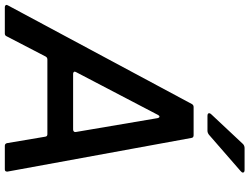

<svg xmlns="http://www.w3.org/2000/svg" viewBox="-170 -872 1009 776"><g transform="rotate(90 334.0 -484.5)"><path d="M-25 0Q-30 0 -32.5 -3.5Q-35 -7 -32 -12L367 -756Q371 -763 379 -763H493Q503 -763 504 -754L640 -11V-9Q640 0 631 0H536Q527 0 525 -9L499 -163Q498 -172 489 -172H187Q179 -172 175 -165L93 -7Q90 0 82 0ZM470 -276Q475 -276 478 -279Q481 -282 480 -287L424 -617Q422 -625 418 -625Q414 -625 411 -619L238 -288L236 -283Q236 -280 238.5 -278Q241 -276 245 -276ZM415 -819Q404 -819 404 -826Q404 -830 409 -835L529 -963Q536 -969 545 -969H633Q644 -969 644 -962Q644 -958 638 -953L491 -825Q483 -819 475 -819Z"/></g></svg>

Font: Open Sauce Two Medium Italic
Style: Regular
Weight: 500
Italic angle: -10°
Designer: Alfredo Marco Pradil
Foundry: Creative Sauce Fz LLC
Version: Version 1.477